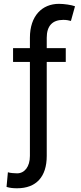

<svg xmlns="http://www.w3.org/2000/svg" viewBox="-20 -780 426 1004"><path d="M323.9 -528.4H224.4V-582.4C224.4 -644.9 254.3 -676.1 311.1 -676.1C328.1 -676.1 340.9 -673.3 350.9 -670.5L372.2 -747.2C353.7 -754.3 315.3 -759.9 288.4 -759.9C200.3 -759.9 136.4 -697.4 136.4 -582.4V-528.4H48.3V-456H136.4V35.5C136.4 92.3 108 126.4 69.6 126.4C61.1 126.4 31.2 125 21.3 120.7L14.2 197.4C32.7 203.1 49.7 204.5 69.6 204.5C169 204.5 224.4 144.9 224.4 35.5V-456H323.9Z"/></svg>

Font: Magic Ui Pro
Style: Regular
Weight: 400
Designer: Stefan Endress, Andreas Faust
Version: Version 1.000;FEAKit 1.0